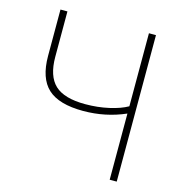

<svg xmlns="http://www.w3.org/2000/svg" viewBox="-106 -805 847 899"><g transform="rotate(15 318.0 -355.0)"><path d="M505.9 0V-320.8Q410.2 -278.8 301.8 -278.8Q184.1 -278.8 130.6 -328.1Q77.1 -377.4 77.1 -485.8V-710H110.8V-490.2Q110.8 -396.5 156 -354.2Q201.2 -312 303.2 -312Q363.3 -312 417.5 -324.2Q471.7 -336.4 505.9 -356V-710H540V0Z"/></g></svg>

Font: Rawline ExtraLight
Style: Regular
Weight: 275
Designer: Matt McInerney, Pablo Impallari, Rodrigo Fuenzalida
Foundry: Matt McInerney, Pablo Impallari, Rodrigo Fuenzalida
Version: Version 4.020;PS 004.020;hotconv 1.0.88;makeotf.lib2.5.64775